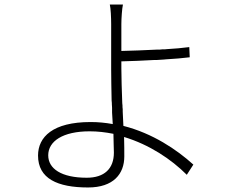

<svg xmlns="http://www.w3.org/2000/svg" viewBox="-20 -793 1040 848"><path d="M529 -102C529 -125 529 -155 528 -188C640 -154 736 -90 805 -21L834 -66C760 -133 654 -204 525 -237C524 -257 523 -279 522 -300V-311C521 -316 521 -321 521 -327L520 -337C518 -394 516 -449 516 -491V-522C558 -523 609 -525 661 -528H672C682 -529 693 -529 703 -530L714 -531C750 -533 786 -536 818 -540L816 -585C786 -581 752 -578 717 -576L707 -575C703 -575 700 -575 696 -575L686 -574H675C617 -571 561 -569 516 -568V-687C516 -711 519 -756 523 -773H465C469 -757 471 -715 471 -687V-487C471 -449 472 -399 473 -349L474 -338C474 -337 474 -335 474 -333L475 -317C475 -314 475 -310 475 -307V-296C476 -279 477 -262 478 -245C445 -251 414 -254 380 -254C213 -254 148 -188 148 -106C148 -4 234 35 369 35C481 35 529 -25 529 -102ZM193 -107C193 -169 257 -213 376 -213C412 -213 445 -209 481 -202C481 -169 483 -139 483 -119C483 -48 441 -8 363 -8C251 -8 193 -48 193 -107Z"/></svg>

Font: Glow Sans SC Normal Light
Style: Regular
Weight: 300
Designer: Ryoko NISHIZUKA (kana, bopomofo & ideographs); Paul D. Hunt (Latin, Greek & Cyrillic); Sandoll Communications, Soo-young
Version: Version 0.93